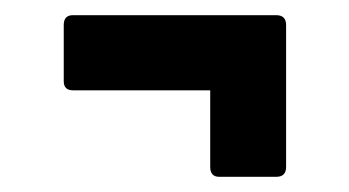

<svg xmlns="http://www.w3.org/2000/svg" viewBox="-20 -370 460 253"><path d="M269 -137Q257 -137 257 -150V-251H76Q64 -251 64 -263V-337Q64 -350 76 -350H344Q357 -350 357 -337V-150Q357 -137 344 -137Z"/></svg>

Font: Sofia Sans Extra Condensed ExtraBold
Style: Regular
Weight: 800
Designer: Botio Nikoltchev, Ani Petrova
Foundry: lettersoup
Version: Version 4.101; ttfautohint (v1.8.4.7-5d5b)